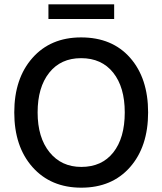

<svg xmlns="http://www.w3.org/2000/svg" viewBox="-20 -860 751 888"><path d="M356 8Q215 8 130.5 -87Q46 -182 46 -340Q46 -497 130 -592Q214 -687 355 -687Q499 -687 582 -592.5Q665 -498 665 -340Q665 -182 581.5 -87Q498 8 356 8ZM356 -88Q451 -88 504 -155Q557 -222 557 -340Q557 -457 503.5 -524Q450 -591 355 -591Q261 -591 207.5 -523.5Q154 -456 154 -340Q154 -224 209 -156Q264 -88 356 -88ZM508 -772H204V-840H508Z"/></svg>

Font: Hind Vadodara Medium
Style: Regular
Weight: 500
Designer: Hitesh Malaviya
Foundry: Indian Type Foundry
Version: Version 1.001;PS 1.0;hotconv 1.0.86;makeotf.lib2.5.63406; tt